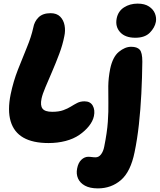

<svg xmlns="http://www.w3.org/2000/svg" viewBox="-20 -783 884 1063"><path d="M249 9Q162 9 109.5 -21Q57 -51 39 -111.5Q21 -172 39 -261Q54 -333 79.5 -398Q105 -463 129 -521Q153 -579 164 -629Q170 -664 193.5 -687Q217 -710 260 -710Q294 -710 313 -691Q332 -672 337.5 -642.5Q343 -613 336 -582Q327 -535 308 -484.5Q289 -434 268.5 -386.5Q248 -339 231.5 -300Q215 -261 210 -237Q202 -199 215.5 -181.5Q229 -164 269 -164Q306 -164 330.5 -173Q355 -182 372.5 -193Q390 -204 407.5 -213Q425 -222 448 -222Q480 -222 493.5 -198Q507 -174 500 -140Q494 -112 472.5 -85Q451 -58 419 -36Q387 -14 343 -2.5Q299 9 249 9ZM522 260Q478 260 450.5 245Q423 230 412 205Q401 180 407 150Q413 118 430.5 101.5Q448 85 469 85Q475 85 479.5 85.5Q484 86 488.5 86.5Q493 87 498 87.5Q503 88 509 88Q527 88 539.5 71.5Q552 55 557 29Q573 -50 577 -108.5Q581 -167 580 -214Q579 -261 579.5 -306Q580 -351 590 -402Q604 -468 638 -496Q672 -524 706 -524Q739 -524 753.5 -508Q768 -492 768 -442Q767 -352 762.5 -264Q758 -176 749 -94Q740 -12 725 60Q703 168 649.5 214Q596 260 522 260ZM729 -574Q673 -574 645 -605Q617 -636 626 -681Q634 -721 666.5 -742Q699 -763 742 -763Q781 -763 805 -747Q829 -731 838 -708Q847 -685 843 -662Q837 -630 809.5 -602Q782 -574 729 -574Z"/></svg>

Font: Shantell Sans ExtraBold
Style: Italic
Weight: 800
Italic angle: -11°
Designer: Stephen Nixon, Anya Danilova, Shantell Martin
Foundry: Arrow Type
Version: Version 1.011;[c5ecc13dd]